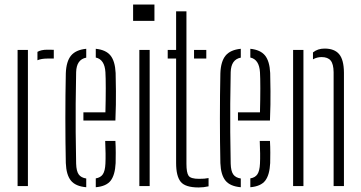

<svg xmlns="http://www.w3.org/2000/svg" viewBox="-20 -820 1590 846"><path d="M145 -554.5V-591.5Q161 -601 188.5 -601Q196 -601 203.5 -600.8Q211 -600.5 217 -600.5V-562H189Q162.5 -562 145 -554.5ZM57.5 0V-600H103V0Z M347.5 -289V-325H444.5Q446 -384 446 -431.2Q446 -478.5 444.5 -502Q441 -558 402 -566.5V-605Q446.5 -600.5 466.8 -575.5Q487 -550.5 489.5 -498.5Q490 -474 490.8 -418.8Q491.5 -363.5 488.5 -289ZM270 -101.5Q268 -194.5 268 -299.2Q268 -404 270 -497.5Q272 -549.5 293 -575Q314 -600.5 360 -605V-566Q317 -558 315.5 -502Q314 -425 313.5 -363Q313 -301 313.5 -238.5Q314 -176 315.5 -98.5Q316.5 -66 326.8 -51.5Q337 -37 360 -33.5V5Q313 1 292.5 -24.2Q272 -49.5 270 -101.5ZM402 5V-34Q423.5 -37.5 433.2 -52.2Q443 -67 444.5 -98.5Q445.5 -119 445.2 -143.5Q445 -168 443.5 -199H488.5Q490 -172.5 490 -147.2Q490 -122 489.5 -101.5Q487 -49.5 467.8 -24.2Q448.5 1 402 5Z M566.5 -728V-800H660.5V-728ZM594 0V-600H639.5V0Z M719 -562V-600H756V-770H801.5V-98Q801.5 -59.5 810.8 -45.8Q820 -32 857 -32Q872 -32 880 -32.8Q888 -33.5 899 -35.5V1Q877.5 6 855.5 6Q796.5 6 776.2 -19Q756 -44 756 -101.5V-562ZM835 -562V-600H889V-562Z M1028.5 -289V-325H1125.5Q1127 -384 1127 -431.2Q1127 -478.5 1125.5 -502Q1122 -558 1083 -566.5V-605Q1127.5 -600.5 1147.8 -575.5Q1168 -550.5 1170.5 -498.5Q1171 -474 1171.8 -418.8Q1172.5 -363.5 1169.5 -289ZM951 -101.5Q949 -194.5 949 -299.2Q949 -404 951 -497.5Q953 -549.5 974 -575Q995 -600.5 1041 -605V-566Q998 -558 996.5 -502Q995 -425 994.5 -363Q994 -301 994.5 -238.5Q995 -176 996.5 -98.5Q997.5 -66 1007.8 -51.5Q1018 -37 1041 -33.5V5Q994 1 973.5 -24.2Q953 -49.5 951 -101.5ZM1083 5V-34Q1104.5 -37.5 1114.2 -52.2Q1124 -67 1125.5 -98.5Q1126.5 -119 1126.2 -143.5Q1126 -168 1124.5 -199H1169.5Q1171 -172.5 1171 -147.2Q1171 -122 1170.5 -101.5Q1168 -49.5 1148.8 -24.2Q1129.5 1 1083 5Z M1450 0V-502Q1449.5 -538 1437 -553.2Q1424.5 -568.5 1397 -568.5Q1376.5 -568.5 1359 -558.5V-589Q1380 -606 1410 -606Q1453.5 -606 1474.2 -581.5Q1495 -557 1495.5 -500V0ZM1271.5 0V-600H1317V0Z"/></svg>

Font: Big Shoulders Stencil Display Light
Style: Regular
Weight: 300
Designer: Patric King
Foundry: XO Type Co
Version: Version 1.000